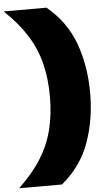

<svg xmlns="http://www.w3.org/2000/svg" viewBox="-158 -850 641 1112"><g transform="rotate(-5 162.0 -294.0)"><path d="M-93 220Q-11 142.5 38.2 63.8Q87.5 -15 109.2 -102.5Q131 -190 131 -294Q131 -398 109.2 -485.5Q87.5 -573 38.2 -651.8Q-11 -730.5 -93 -808H156Q270 -713.5 317.5 -581.5Q365 -449.5 365 -294Q365 -139 317.5 -6.8Q270 125.5 156 220Z"/></g></svg>

Font: Encode Sans Exp Black
Style: Regular
Weight: 900
Width: 7
Designer: Multiple Designers
Foundry: Impallari Type
Version: Version 3.002; ttfautohint (v1.8.3) -l 8 -r 50 -G 200 -x 14 